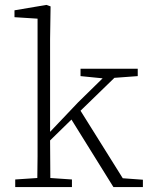

<svg xmlns="http://www.w3.org/2000/svg" viewBox="-20 -762 612 782"><path d="M42 0V-31L132 -37Q133 -78 133 -125.5Q133 -173 133 -213V-686L39 -692V-720L169 -742L186 -736L184 -603V-225L298 -345L398 -443L308 -452V-482H541V-452L446 -445L308 -311L480 -36L562 -30V0H442L271 -275L184 -190Q184 -153 184.5 -113Q185 -73 185 -37L273 -31V0Z"/></svg>

Font: Source Serif 4 SmText Light
Style: Regular
Weight: 300
Designer: Frank Grießhammer
Foundry: Adobe
Version: Version 4.005;hotconv 1.1.0;makeotfexe 2.6.0